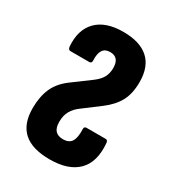

<svg xmlns="http://www.w3.org/2000/svg" viewBox="-131 -573 593 656"><g transform="rotate(30 165.5 -245.5)"><path d="M164 6Q94.1 6 60.2 -24.7Q26.3 -55.3 26.3 -116.5Q26.3 -162.1 40.7 -195Q55.2 -227.9 88.1 -252.7L159.6 -305.6Q180 -321 188.2 -336.7Q196.4 -352.3 196.4 -373.1Q196.4 -415.2 160.3 -415.2Q140.5 -415.2 131.6 -401.6Q122.8 -388 124.1 -361.9Q124.9 -349.9 115.2 -349.9H40.8Q32 -349.9 30.6 -361.9Q25.6 -426.3 60.6 -461.9Q95.6 -497.5 165.1 -497.5Q230.4 -497.5 264.4 -467.2Q298.4 -436.9 298.4 -376.2Q298.4 -330.8 282 -300.4Q265.5 -269.9 231.8 -244.5L168.6 -196.9Q147.8 -182.1 138 -164.2Q128.3 -146.3 128.3 -122.2Q128.3 -98.2 138.6 -87.2Q148.9 -76.3 169.3 -76.3Q192.3 -76.3 202 -91.5Q211.7 -106.8 210.3 -139.5Q209.9 -150.5 219.2 -150.5H294.9Q303.2 -150.5 304.2 -139.5Q310.4 -67.3 273.9 -30.6Q237.4 6 164 6Z"/></g></svg>

Font: Sofia Sans Extra Condensed
Style: Regular
Weight: 400
Designer: Botio Nikoltchev, Ani Petrova
Foundry: lettersoup
Version: Version 4.101